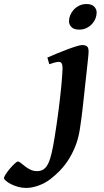

<svg xmlns="http://www.w3.org/2000/svg" viewBox="-213 -678 509 942"><path d="M221.7 -424.8Q221.7 -419.4 220.5 -406Q219.2 -392.6 217.3 -374.5Q215.3 -356.4 213.1 -335.7Q210.9 -314.9 208.7 -295.2Q206.5 -275.4 204.6 -258.5Q202.6 -241.7 201.7 -231Q197.8 -197.3 192.9 -150.9Q188 -104.5 178.7 -43.5Q170.9 5.4 155 43.5Q139.2 81.5 119.4 111.1Q99.6 140.6 77.6 162.4Q55.7 184.1 35.6 199.7Q8.8 220.7 -23.9 232.4Q-56.6 244.1 -85 244.1Q-105.5 244.1 -125 238.5Q-144.5 232.9 -159.7 225.1Q-174.8 217.3 -184.1 209.2Q-193.4 201.2 -193.4 196.3Q-193.4 189.9 -184.6 176.3Q-175.8 162.6 -164.1 148.9Q-152.3 135.3 -141.1 124.8Q-129.9 114.3 -125 114.3Q-119.6 114.3 -110.8 121.6Q-102.1 128.9 -90.3 137.9Q-78.6 147 -64 154.3Q-49.3 161.6 -31.7 161.6Q-12.2 161.6 1 152.6Q14.2 143.6 23.7 123.8Q33.2 104 40.5 72.3Q47.9 40.5 55.2 -5.4Q61 -41.5 65.7 -74.2Q70.3 -106.9 74 -134.8Q77.6 -162.6 80.1 -184.3Q82.5 -206.1 84 -220.2Q85.4 -231.9 87.2 -249.5Q88.9 -267.1 90.3 -284.9Q91.8 -302.7 92.8 -318.4Q93.8 -334 93.8 -341.8Q93.8 -353 92.3 -359.6Q90.8 -366.2 88.1 -369.4Q85.4 -372.6 81.8 -373.5Q78.1 -374.5 73.7 -374.5Q69.3 -374.5 61.8 -372.8Q54.2 -371.1 46.9 -368.7Q38.1 -366.2 28.8 -362.8L19.5 -395.5Q40 -404.8 66.2 -415.5Q92.3 -426.3 116.9 -435.5Q141.6 -444.8 161.6 -450.9Q181.6 -457 190.4 -457Q204.1 -457 212.9 -451.2Q221.7 -445.3 221.7 -424.8ZM261.2 -616.2Q261.2 -602.5 255.6 -587.9Q250 -573.2 239 -561Q228 -548.8 212.2 -540.8Q196.3 -532.7 175.3 -532.7Q149.4 -532.7 137.5 -545.2Q125.5 -557.6 125.5 -574.2Q125.5 -587.4 131.1 -602.1Q136.7 -616.7 147.7 -629.2Q158.7 -641.6 174.8 -649.9Q190.9 -658.2 211.4 -658.2Q237.3 -658.2 249.3 -645.5Q261.2 -632.8 261.2 -616.2Z"/></svg>

Font: Gentium Basic
Style: Bold Italic
Weight: 700
Italic angle: -8°
Designer: J. Victor Gaultney and Annie Olsen
Foundry: SIL International
Version: Version 1.102; 2013; Maintenance release